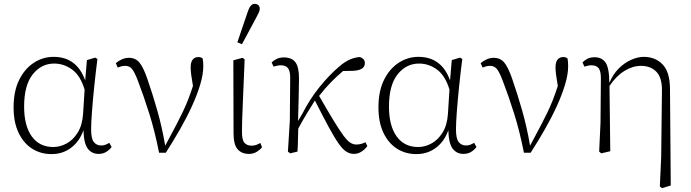

<svg xmlns="http://www.w3.org/2000/svg" viewBox="-20 -792 3608 1003"><path d="M106 -235Q106 -135 146 -79.5Q186 -24 258 -24Q294 -24 328 -42.5Q362 -61 386 -99.5Q410 -138 414 -197L422 -324Q400 -397 357 -428.5Q314 -460 263 -460Q196 -460 151 -403.5Q106 -347 106 -235ZM249 13Q192 13 147.5 -15.5Q103 -44 77 -98.5Q51 -153 51 -231Q51 -316 80 -374.5Q109 -433 156.5 -464Q204 -495 260 -495Q381 -495 425 -372L434 -478L477 -491L489 -484Q480 -415 472.5 -342Q465 -269 460.5 -209Q456 -149 456 -116Q456 -67 470.5 -49.5Q485 -32 508 -32Q521 -32 531 -36Q541 -40 551 -46L563 -24Q552 -9 535 1.5Q518 12 495 12Q460 12 439 -15Q418 -42 416 -112Q396 -54 352 -20.5Q308 13 249 13Z M811 6Q789 -106 759.5 -199.5Q730 -293 700 -371Q682 -418 668.5 -433Q655 -448 635 -448Q622 -448 612 -445Q602 -442 595 -439L585 -462Q597 -473 615.5 -481.5Q634 -490 653 -490Q688 -490 708.5 -465Q729 -440 749 -382Q776 -305 801.5 -215.5Q827 -126 843 -31L866 -74Q904 -144 933.5 -204.5Q963 -265 988 -343Q982 -377 979 -400Q976 -423 976 -441Q976 -468 987 -481Q998 -494 1016 -494Q1031 -494 1039 -486Q1042 -470 1042 -446Q1042 -404 1026 -350.5Q1010 -297 982.5 -237Q955 -177 919.5 -115Q884 -53 846 6Z M1280 12Q1243 12 1221.5 -12Q1200 -36 1200 -97L1199 -477L1247 -490L1258 -482Q1252 -330 1248 -241.5Q1244 -153 1244 -103Q1244 -60 1257.5 -45.5Q1271 -31 1294 -31Q1309 -31 1320 -35.5Q1331 -40 1340 -45L1349 -23Q1339 -10 1321.5 1Q1304 12 1280 12ZM1220 -571 1273 -727Q1287 -772 1310 -772Q1321 -772 1329 -765.5Q1337 -759 1337 -747Q1337 -737 1332.5 -727.5Q1328 -718 1318 -699L1244 -561Z M1496 9 1484 0 1494 -160 1496 -386Q1496 -422 1484 -436.5Q1472 -451 1446 -451Q1436 -451 1426.5 -448.5Q1417 -446 1409 -444L1399 -466Q1409 -476 1425 -484Q1441 -492 1463 -492Q1504 -492 1523 -467Q1542 -442 1542 -382Q1541 -330 1540 -272.5Q1539 -215 1537 -160L1560 -199Q1598 -274 1648.5 -336.5Q1699 -399 1749 -442Q1784 -472 1811 -482.5Q1838 -493 1860 -494Q1870 -491 1878 -483.5Q1886 -476 1886 -462Q1886 -425 1824 -422L1772 -421Q1740 -394 1709 -362.5Q1678 -331 1647 -291Q1693 -211 1723.5 -161Q1754 -111 1774 -84Q1794 -57 1809.5 -47Q1825 -37 1841 -37Q1855 -37 1867.5 -40.5Q1880 -44 1889 -49L1899 -29Q1887 -12 1868.5 0Q1850 12 1829 12Q1809 12 1790.5 1Q1772 -10 1750.5 -40Q1729 -70 1699 -125Q1669 -180 1625 -267Q1602 -230 1582 -197.5Q1562 -165 1538 -120Q1537 -89 1536.5 -58.5Q1536 -28 1534 0Z M2012 -235Q2012 -135 2052 -79.5Q2092 -24 2164 -24Q2200 -24 2234 -42.5Q2268 -61 2292 -99.5Q2316 -138 2320 -197L2328 -324Q2306 -397 2263 -428.5Q2220 -460 2169 -460Q2102 -460 2057 -403.5Q2012 -347 2012 -235ZM2155 13Q2098 13 2053.5 -15.5Q2009 -44 1983 -98.5Q1957 -153 1957 -231Q1957 -316 1986 -374.5Q2015 -433 2062.5 -464Q2110 -495 2166 -495Q2287 -495 2331 -372L2340 -478L2383 -491L2395 -484Q2386 -415 2378.5 -342Q2371 -269 2366.5 -209Q2362 -149 2362 -116Q2362 -67 2376.5 -49.5Q2391 -32 2414 -32Q2427 -32 2437 -36Q2447 -40 2457 -46L2469 -24Q2458 -9 2441 1.5Q2424 12 2401 12Q2366 12 2345 -15Q2324 -42 2322 -112Q2302 -54 2258 -20.5Q2214 13 2155 13Z M2717 6Q2695 -106 2665.5 -199.5Q2636 -293 2606 -371Q2588 -418 2574.5 -433Q2561 -448 2541 -448Q2528 -448 2518 -445Q2508 -442 2501 -439L2491 -462Q2503 -473 2521.5 -481.5Q2540 -490 2559 -490Q2594 -490 2614.5 -465Q2635 -440 2655 -382Q2682 -305 2707.5 -215.5Q2733 -126 2749 -31L2772 -74Q2810 -144 2839.5 -204.5Q2869 -265 2894 -343Q2888 -377 2885 -400Q2882 -423 2882 -441Q2882 -468 2893 -481Q2904 -494 2922 -494Q2937 -494 2945 -486Q2948 -470 2948 -446Q2948 -404 2932 -350.5Q2916 -297 2888.5 -237Q2861 -177 2825.5 -115Q2790 -53 2752 6Z M3427 182 3434 28 3438 -318Q3439 -386 3409 -417Q3379 -448 3328 -448Q3285 -448 3242 -421.5Q3199 -395 3164 -343L3168 -2L3121 9L3110 0L3117 -150L3119 -383Q3119 -421 3107 -436Q3095 -451 3069 -451Q3059 -451 3049.5 -448.5Q3040 -446 3033 -444L3023 -466Q3033 -477 3048.5 -485Q3064 -493 3086 -493Q3123 -493 3142.5 -466.5Q3162 -440 3163 -365L3164 -364V-360Q3182 -404 3212 -434Q3242 -464 3277 -479.5Q3312 -495 3343 -495Q3402 -495 3440.5 -456.5Q3479 -418 3480 -329L3484 177L3438 191Z"/></svg>

Font: Source Serif 4 SmText Light
Style: Regular
Weight: 300
Designer: Frank Grießhammer
Foundry: Adobe
Version: Version 4.005;hotconv 1.1.0;makeotfexe 2.6.0